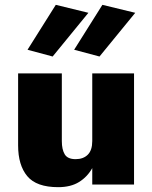

<svg xmlns="http://www.w3.org/2000/svg" viewBox="-20 -764 630 795"><path d="M198 -530 94 -558 211 -744 346 -711ZM392 -530 287 -558 404 -744 540 -711ZM236 -180Q236 -145 248 -125Q260 -105 293 -105Q325 -105 343.5 -123.5Q362 -142 362 -180V-460H535V0H362V-68Q342 -32 307.5 -10.5Q273 11 221 11Q131 11 93 -34.5Q55 -80 55 -162V-460H236Z"/></svg>

Font: Jost* Heavy
Style: Regular
Weight: 800
Version: Version 3.7